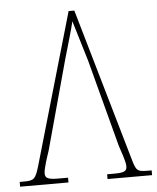

<svg xmlns="http://www.w3.org/2000/svg" viewBox="-55 -758 657 803"><g transform="rotate(-5 274.0 -357.0)"><path d="M326 -501 423 -134C430 -113 447 -66 447 -48C447 -28 441 -20 393 -20H364V0H551V-20H535C493 -20 487 -24 475 -63L287 -714H263L80 -81C64 -27 58 -20 16 -20H-3V0H200V-20H158C111 -20 104 -29 104 -47C104 -67 122 -119 129 -140L231 -513C245 -563 268 -638 275 -670C287 -631 307 -563 326 -501Z"/></g></svg>

Font: Noto Serif SemiCondensed Thin
Style: Regular
Weight: 100
Width: 4
Designer: Monotype Design Team
Foundry: Monotype Imaging Inc.
Version: Version 2.015